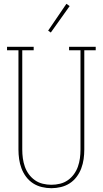

<svg xmlns="http://www.w3.org/2000/svg" viewBox="-20 -981 540 1009"><path d="M250 8Q225 8 200 2Q175 -4 154 -17.5Q133 -31 117.5 -51.5Q102 -72 93 -96Q84 -120 80.5 -145Q77 -170 77 -195V-717H17V-735H157V-717H97V-195Q97 -172 100 -149.5Q103 -127 110.5 -105.5Q118 -84 131.5 -65.5Q145 -47 163.5 -34Q182 -21 204.5 -15.5Q227 -10 250 -10Q273 -10 295.5 -15.5Q318 -21 336.5 -34Q355 -47 368.5 -65.5Q382 -84 389.5 -105.5Q397 -127 400 -149.5Q403 -172 403 -195V-717H343V-735H483V-717H423V-195Q423 -170 419.5 -145Q416 -120 407 -96Q398 -72 382.5 -51.5Q367 -31 346 -17.5Q325 -4 300 2Q275 8 250 8ZM247 -810 233 -820 329 -961 346 -949Z"/></svg>

Font: Iosevka Curly Slab Thin
Style: Regular
Weight: 100
Monospace: yes
Designer: Belleve Invis
Foundry: Belleve Invis
Version: Version 22.1.2; ttfautohint (v1.8.4)